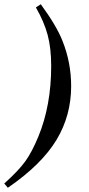

<svg xmlns="http://www.w3.org/2000/svg" viewBox="-64 -705 417 904"><path d="M105 -670 128 -685Q202 -584 230 -513Q271 -411 271 -299Q271 -162 203 -48Q133 69 -27 179L-44 159Q24 98 55.5 54Q87 10 117 -63Q177 -209 177 -394Q177 -478 160.5 -540Q144 -602 105 -670Z"/></svg>

Font: STIX MathJax Main
Style: Bold Italic
Weight: 700
Italic angle: -16.33°
Designer: MicroPress Inc., with final additions and corrections provided by Coen Hoffman, Elsevier (retired)
Version: Version 1.1.1